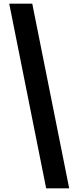

<svg xmlns="http://www.w3.org/2000/svg" viewBox="-20 -820 425 1040"><path d="M354.8 200H230L30 -800H154.8Z"/></svg>

Font: Big Shoulders Stencil Display SC Thin
Style: Regular
Weight: 100
Designer: Patric King
Foundry: XO Type Co
Version: Version 2.001